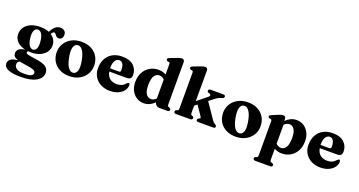

<svg xmlns="http://www.w3.org/2000/svg" viewBox="-51 -1573 4945 2648"><g transform="rotate(20 2422.0 -249.0)"><path d="M376.5 -51.5Q488.5 -38 535.2 -6.5Q582 25 582 85.5Q582 158 503.8 204.8Q425.5 251.5 276.5 251.5Q144.5 251.5 85 223.2Q25.5 195 25.5 147.5Q25.5 106 56.5 81.5Q87.5 57 161.5 48Q119.5 34 104.2 14.5Q89 -5 89 -32.5Q89 -63 114.5 -88Q140 -113 206.5 -123Q127 -140.5 83.8 -186.5Q40.5 -232.5 40.5 -293.5Q40.5 -351.5 72 -395.5Q103.5 -439.5 161.5 -464.2Q219.5 -489 299.5 -489Q337 -489 369.2 -482.8Q401.5 -476.5 428 -465Q453 -518 486.5 -546.2Q520 -574.5 562.5 -574.5Q597 -574.5 620.8 -554.2Q644.5 -534 644.5 -498Q644.5 -466 629 -446.8Q613.5 -427.5 585.5 -427.5Q566 -427.5 554.8 -435.8Q543.5 -444 536 -454.8Q528.5 -465.5 521 -473.8Q513.5 -482 501.5 -482Q481 -482 462 -446.5Q501 -421 521.2 -384Q541.5 -347 541.5 -305Q541.5 -249 510.2 -206Q479 -163 423.8 -138.5Q368.5 -114 296.5 -114Q273.5 -114 252 -116Q238.5 -107.5 238.5 -95.5Q238.5 -85 249.5 -78.2Q260.5 -71.5 290.5 -65.5Q320.5 -59.5 376.5 -51.5ZM276 -443Q243.5 -442 227.2 -409.5Q211 -377 214.5 -324.5Q218.5 -246 243 -202.8Q267.5 -159.5 304.5 -160.5Q337.5 -161.5 353.5 -193.5Q369.5 -225.5 366 -283Q362 -356.5 338.8 -400.2Q315.5 -444 276 -443ZM158 104.5Q158 145.5 191 170Q224 194.5 307 194.5Q378 194.5 406 179.5Q434 164.5 434 136Q434 111 400.8 97.5Q367.5 84 277.5 71.5Q228 65 194 57Q158 70.5 158 104.5Z M904 -491.5Q985 -491.5 1046.2 -459.5Q1107.5 -427.5 1141.5 -370.2Q1175.5 -313 1175.5 -237.5Q1175.5 -166.5 1140.2 -109.8Q1105 -53 1042.2 -20Q979.5 13 897.5 13Q816.5 13 755.2 -19.2Q694 -51.5 660 -108.8Q626 -166 626 -240.5Q626 -312.5 661.2 -369.2Q696.5 -426 759.2 -458.8Q822 -491.5 904 -491.5ZM940 -49.5Q980 -57 994 -107.5Q1008 -158 989 -255Q970.5 -349.5 936.8 -393Q903 -436.5 861.5 -428.5Q821.5 -421 807.5 -370.8Q793.5 -320.5 812.5 -223Q831 -129 864.8 -85.5Q898.5 -42 940 -49.5Z M1724.5 -300.5Q1724.5 -235.5 1657.5 -235.5H1399Q1411 -170 1451.5 -138.5Q1492 -107 1553.5 -107Q1592 -107 1622.2 -119.5Q1652.5 -132 1674.5 -159.5Q1686.5 -170.5 1693 -174.8Q1699.5 -179 1706 -179Q1715 -179 1719 -170.5Q1723 -162 1723 -149.5Q1722 -106 1693 -69Q1664 -32 1613 -9.5Q1562 13 1495.5 13Q1421 13 1362.5 -16.8Q1304 -46.5 1270.2 -100.8Q1236.5 -155 1236.5 -227Q1236.5 -306 1268 -365.5Q1299.5 -425 1358.8 -458.2Q1418 -491.5 1502 -491.5Q1610 -491.5 1667.2 -437.8Q1724.5 -384 1724.5 -300.5ZM1394 -291.5Q1394 -286 1394 -281H1522.5Q1549 -281 1549 -305.5Q1549 -369.5 1529.8 -400Q1510.5 -430.5 1478 -430.5Q1441.5 -430.5 1417.8 -395Q1394 -359.5 1394 -291.5Z M1784.5 -224.5Q1784.5 -305.5 1817.2 -365.5Q1850 -425.5 1906.2 -458.5Q1962.5 -491.5 2033 -491.5Q2095.5 -491.5 2142.5 -462.5V-612Q2142.5 -626.5 2138.2 -632.5Q2134 -638.5 2125.5 -641L2107 -643.5Q2088 -648.5 2088 -666Q2088 -676.5 2093.8 -682.5Q2099.5 -688.5 2115.5 -694.5L2217 -733Q2239 -741.5 2253 -745.2Q2267 -749 2279.5 -749Q2299 -749 2309 -738.2Q2319 -727.5 2319 -710.5V-93.5Q2319 -75 2322.8 -67.2Q2326.5 -59.5 2334.5 -56.5L2349.5 -51.5Q2369.5 -43.5 2369.5 -25.5Q2369.5 0 2336.5 0H2222Q2195.5 0 2175.2 -16.2Q2155 -32.5 2150 -57.5Q2116.5 -23.5 2077 -5.2Q2037.5 13 1991.5 13Q1932.5 13 1885.5 -17.2Q1838.5 -47.5 1811.5 -101Q1784.5 -154.5 1784.5 -224.5ZM1967.5 -243Q1967.5 -155.5 1995.2 -115.2Q2023 -75 2065 -75Q2108.5 -75 2142.5 -111.5V-388.5Q2108.5 -422.5 2066.5 -422.5Q2023 -422.5 1995.2 -380Q1967.5 -337.5 1967.5 -243Z M2464 0Q2432 0 2432 -25.5Q2432 -43 2452 -51.5L2467.5 -56.5Q2475.5 -59.5 2479.2 -67.2Q2483 -75 2483 -93V-612Q2483 -626.5 2479 -632.5Q2475 -638.5 2466 -641L2447.5 -643.5Q2429 -648.5 2429 -666Q2429 -676.5 2434.8 -682.5Q2440.5 -688.5 2456 -694.5L2557.5 -733Q2580 -741.5 2593.8 -745.2Q2607.5 -749 2620.5 -749Q2639.5 -749 2649.5 -738.2Q2659.5 -727.5 2659.5 -710.5V-260.5L2804 -377Q2821 -390.5 2819.5 -403.8Q2818 -417 2799.5 -424L2784 -429Q2767 -435.5 2767 -452.5Q2767 -478 2798.5 -478H2983.5Q3015.5 -478 3015.5 -453.5Q3015.5 -442.5 3008.5 -435Q3001.5 -427.5 2979 -421.5Q2953 -415 2931.5 -403.2Q2910 -391.5 2878 -366L2819.5 -320L2978.5 -87.5Q2988.5 -73 2996.2 -66.5Q3004 -60 3017 -54Q3040 -40 3040 -23.5Q3040 0 3009 0H2789.5Q2761 0 2761 -25Q2761 -40 2776.5 -47.5L2789 -52.5Q2800 -56.5 2800.8 -64.8Q2801.5 -73 2789 -91.5L2698.5 -224.5L2659.5 -194V-93.5Q2659.5 -75 2663.2 -67.8Q2667 -60.5 2675.5 -56.5L2689.5 -51Q2705.5 -43 2705.5 -27Q2705.5 0 2672 0Z M3346.5 -491.5Q3427.5 -491.5 3488.8 -459.5Q3550 -427.5 3584 -370.2Q3618 -313 3618 -237.5Q3618 -166.5 3582.8 -109.8Q3547.5 -53 3484.8 -20Q3422 13 3340 13Q3259 13 3197.8 -19.2Q3136.5 -51.5 3102.5 -108.8Q3068.5 -166 3068.5 -240.5Q3068.5 -312.5 3103.8 -369.2Q3139 -426 3201.8 -458.8Q3264.5 -491.5 3346.5 -491.5ZM3382.5 -49.5Q3422.5 -57 3436.5 -107.5Q3450.5 -158 3431.5 -255Q3413 -349.5 3379.2 -393Q3345.5 -436.5 3304 -428.5Q3264 -421 3250 -370.8Q3236 -320.5 3255 -223Q3273.5 -129 3307.2 -85.5Q3341 -42 3382.5 -49.5Z M3900 -451.5V-420.5Q3933.5 -454.5 3973 -473Q4012.5 -491.5 4058.5 -491.5Q4118 -491.5 4165 -461.2Q4212 -431 4239 -377.2Q4266 -323.5 4266 -254Q4266 -173 4233 -113Q4200 -53 4143.8 -20Q4087.5 13 4017.5 13Q3955 13 3908 -15.5V139.5Q3908 158 3911.8 165.8Q3915.5 173.5 3924 176.5L3942.5 181.5Q3963 189.5 3963 207.5Q3963 233 3929.5 233H3713.5Q3680.5 233 3680.5 207.5Q3680.5 190 3700.5 181.5L3716 176.5Q3724 173.5 3727.8 165.8Q3731.5 158 3731.5 140V-353Q3731.5 -367.5 3727.5 -373.8Q3723.5 -380 3714.5 -382L3696 -384.5Q3677.5 -389.5 3677.5 -407Q3677.5 -417.5 3683.2 -423Q3689 -428.5 3704.5 -435L3798 -474Q3819.5 -483 3833.5 -486.8Q3847.5 -490.5 3859 -490.5Q3879.5 -490.5 3889.8 -479.5Q3900 -468.5 3900 -451.5ZM3985 -403.5Q3942 -403.5 3908 -367V-89.5Q3942 -56 3984 -56Q4027 -56 4054.8 -98.5Q4082.5 -141 4082.5 -235.5Q4082.5 -323 4055 -363.2Q4027.5 -403.5 3985 -403.5Z M4813.5 -300.5Q4813.5 -235.5 4746.5 -235.5H4488Q4500 -170 4540.5 -138.5Q4581 -107 4642.5 -107Q4681 -107 4711.2 -119.5Q4741.5 -132 4763.5 -159.5Q4775.5 -170.5 4782 -174.8Q4788.5 -179 4795 -179Q4804 -179 4808 -170.5Q4812 -162 4812 -149.5Q4811 -106 4782 -69Q4753 -32 4702 -9.5Q4651 13 4584.5 13Q4510 13 4451.5 -16.8Q4393 -46.5 4359.2 -100.8Q4325.5 -155 4325.5 -227Q4325.5 -306 4357 -365.5Q4388.5 -425 4447.8 -458.2Q4507 -491.5 4591 -491.5Q4699 -491.5 4756.2 -437.8Q4813.5 -384 4813.5 -300.5ZM4483 -291.5Q4483 -286 4483 -281H4611.5Q4638 -281 4638 -305.5Q4638 -369.5 4618.8 -400Q4599.5 -430.5 4567 -430.5Q4530.5 -430.5 4506.8 -395Q4483 -359.5 4483 -291.5Z"/></g></svg>

Font: Fraunces 9pt S000
Style: Bold
Weight: 700
Version: Version 1.000; ttfautohint (v1.8.3)